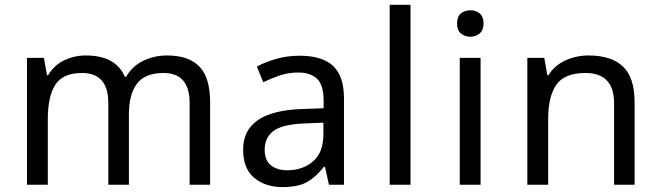

<svg xmlns="http://www.w3.org/2000/svg" viewBox="-20 -762 2725 792"><path d="M668.9 -533.2Q758.3 -533.2 802.5 -487.5Q846.7 -441.9 846.7 -340.8V0H762.2V-336.9Q762.2 -460.9 654.8 -460.9Q578.1 -460.9 544.9 -416.7Q511.7 -372.6 511.7 -289.1V0H426.8V-336.9Q426.8 -460.9 318.4 -460.9Q238.8 -460.9 208 -412.1Q177.2 -363.3 177.2 -271.5V0H91.3V-523.4H161.1L173.8 -452.1H178.7Q203.1 -493.2 244.9 -513.2Q286.6 -533.2 334 -533.2Q457.5 -533.2 495.1 -445.3H500Q526.4 -490.2 571.8 -511.7Q617.2 -533.2 668.9 -533.2Z M1215.3 -532.2Q1308.6 -532.2 1353.8 -490.2Q1398.9 -448.2 1398.9 -356.4V0H1336.9L1320.3 -74.2H1316.4Q1282.7 -31.2 1245.8 -10.7Q1209 9.8 1144.5 9.8Q1075.2 9.8 1029.1 -28.1Q982.9 -65.9 982.9 -145.5Q982.9 -224.1 1043 -266.1Q1103 -308.1 1228 -312.5L1314.9 -315.4V-346.7Q1314.9 -412.1 1287.4 -437.5Q1259.8 -462.9 1210 -462.9Q1169.9 -462.9 1133.8 -450.7Q1097.7 -438.5 1065.9 -422.9L1039.6 -487.3Q1073.2 -505.9 1119.1 -519Q1165 -532.2 1215.3 -532.2ZM1314 -255.9 1239.3 -252.9Q1144.5 -249.5 1108.2 -221.9Q1071.8 -194.3 1071.8 -144.5Q1071.8 -100.6 1097.7 -80.1Q1123.5 -59.6 1164.6 -59.6Q1228.5 -59.6 1271.2 -96.2Q1314 -132.8 1314 -209Z M1673.3 -742.2V0H1587.4V-742.2Z M1920.9 -719.7Q1941.9 -719.7 1958.3 -706.8Q1974.6 -693.8 1974.6 -665Q1974.6 -637.2 1958.3 -623.8Q1941.9 -610.4 1920.9 -610.4Q1897.5 -610.4 1881.3 -623.8Q1865.2 -637.2 1865.2 -665Q1865.2 -693.8 1881.3 -706.8Q1897.5 -719.7 1920.9 -719.7ZM1876.5 -523.4H1962.4V0H1876.5Z M2407.7 -533.2Q2502 -533.2 2549.8 -487.5Q2597.7 -441.9 2597.7 -340.8V0H2513.2V-335Q2513.2 -460.9 2395.5 -460.9Q2308.1 -460.9 2274.7 -412.1Q2241.2 -363.3 2241.2 -271.5V0H2155.3V-523.4H2225.1L2237.8 -452.1H2242.7Q2268.6 -493.2 2313.2 -513.2Q2357.9 -533.2 2407.7 -533.2Z"/></svg>

Font: Lunasima
Style: Regular
Weight: 400
Designer: The DocRepair Project, Monotype Design Team
Foundry: Google
Version: Version 2.009